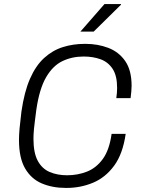

<svg xmlns="http://www.w3.org/2000/svg" viewBox="-20 -911 704 941"><path d="M302 10Q237 10 185 -12Q133 -34 103 -85.5Q73 -137 73 -226Q73 -249 76 -282.5Q79 -316 85 -364Q99 -461 127 -525Q155 -589 196 -626.5Q237 -664 287.5 -680Q338 -696 395 -696H400Q459 -696 510.5 -676.5Q562 -657 593.5 -612Q625 -567 625 -490Q625 -477 623.5 -462Q622 -447 620 -430H550Q552 -444 553 -456Q554 -468 554 -480Q554 -540 532 -573.5Q510 -607 473 -620.5Q436 -634 390 -634Q333 -634 286 -611.5Q239 -589 206 -532.5Q173 -476 158 -373Q154 -341 151 -318Q148 -295 146.5 -279Q145 -263 144.5 -251.5Q144 -240 144 -231Q144 -162 165 -123Q186 -84 223.5 -68Q261 -52 309 -52Q361 -52 406.5 -70Q452 -88 484 -132Q516 -176 527 -255H596Q582 -157 539.5 -99Q497 -41 436 -15.5Q375 10 307 10ZM374 -756 492 -891H573V-888L439 -756Z"/></svg>

Font: Chivo ExtraLight
Style: Italic
Weight: 250
Italic angle: -8.05°
Designer: Hector Gatti
Foundry: Omnibus-Type
Version: Version 2.002